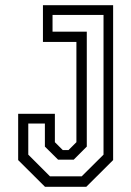

<svg xmlns="http://www.w3.org/2000/svg" viewBox="-20 -720 506 740"><path d="M153.5 0 50 -103V-281.5H191.5V-172L222 -141.5H244L274.5 -172V-558.5H145.5V-700H416V-103L312.5 0ZM172.5 -40.5H295L379 -124V-662.5H182.5V-598H314.5V-155L264 -104.5H204L153 -155V-244H89V-124Z"/></svg>

Font: Tourney Condensed
Style: Regular
Weight: 400
Width: 3
Designer: Tyler Finck
Foundry: Etcetera Type Co
Version: Version 1.010; ttfautohint (v1.8.3)